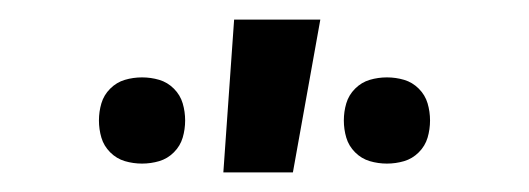

<svg xmlns="http://www.w3.org/2000/svg" viewBox="-20 -776 540 196"><path d="M375 -609Q366 -609 357.5 -611.5Q349 -614 342.5 -620.5Q336 -627 333.5 -635.5Q331 -644 331 -653Q331 -662 333.5 -670.5Q336 -679 342.5 -685.5Q349 -692 357.5 -694.5Q366 -697 375 -697Q384 -697 392.5 -694.5Q401 -692 407.5 -685.5Q414 -679 416.5 -670.5Q419 -662 419 -653Q419 -644 416.5 -635.5Q414 -627 407.5 -620.5Q401 -614 392.5 -611.5Q384 -609 375 -609ZM125 -609Q116 -609 107.5 -611.5Q99 -614 92.5 -620.5Q86 -627 83.5 -635.5Q81 -644 81 -653Q81 -662 83.5 -670.5Q86 -679 92.5 -685.5Q99 -692 107.5 -694.5Q116 -697 125 -697Q134 -697 142.5 -694.5Q151 -692 157.5 -685.5Q164 -679 166.5 -670.5Q169 -662 169 -653Q169 -644 166.5 -635.5Q164 -627 157.5 -620.5Q151 -614 142.5 -611.5Q134 -609 125 -609ZM208 -600 219 -756H307L279 -600Z"/></svg>

Font: Iosevka Term Medium
Style: Regular
Weight: 500
Monospace: yes
Designer: Belleve Invis
Foundry: Belleve Invis
Version: Version 26.3.1